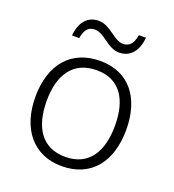

<svg xmlns="http://www.w3.org/2000/svg" viewBox="-134 -830 857 945"><g transform="rotate(20 295.0 -358.0)"><path d="M123 -612H161C169 -662 190 -678 220 -678C271 -678 307 -612 369 -612C426 -612 463 -654 469 -726H432C424 -676 402 -659 372 -659C324 -659 285 -725 223 -725C166 -725 130 -685 123 -612ZM533 -267C533 -432 450 -542 298 -542C148 -542 57 -439 57 -267C57 -99 147 10 294 10C449 10 533 -100 533 -267ZM116 -267C116 -408 177 -493 297 -493C422 -493 474 -399 474 -267C474 -131 419 -39 295 -39C173 -39 116 -130 116 -267Z"/></g></svg>

Font: Noto Sans Telugu Light
Style: Regular
Weight: 300
Designer: Jelle Bosma - Monotype Design Team
Foundry: Monotype Imaging Inc.
Version: Version 2.005